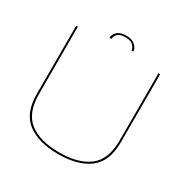

<svg xmlns="http://www.w3.org/2000/svg" viewBox="-172 -924 1066 1084"><g transform="rotate(30 361.0 -382.0)"><path d="M347.5 4.5Q219 4.5 146.2 -50.2Q73.5 -105 73.5 -230V-674.5H84.5V-235.5Q84.5 -113 152.8 -59.8Q221 -6.5 347.2 -6.5Q473.5 -6.5 541.8 -59.8Q610 -113 610 -235.5V-674.5H621V-230Q621 -105 548.2 -50.2Q475.5 4.5 347.5 4.5ZM348.5 -767.5Q384.5 -767.5 405.2 -749Q426 -730.5 426 -709H414Q414 -724 399 -740.5Q384 -757 348.5 -757Q310 -757 296.5 -740.8Q283 -724.5 283 -709H270Q270 -730.5 289 -749Q308 -767.5 348.5 -767.5Z"/></g></svg>

Font: Anybody ExtraExpanded Thin
Style: Regular
Weight: 100
Width: 8
Designer: Tyler Finck
Foundry: Etcetera Type Company
Version: Version 1.010; ttfautohint (v1.8.3) -l 8 -r 50 -G 200 -x 14 